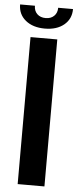

<svg xmlns="http://www.w3.org/2000/svg" viewBox="-93 -898 375 929"><g transform="rotate(5 94.5 -433.5)"><path d="M160 -714V0H30V-714ZM95 -761Q37 -761 1.5 -790Q-34 -819 -34 -867H38Q38 -842 53.5 -827Q69 -812 95 -812Q120 -812 135.5 -827Q151 -842 151 -867H223Q223 -819 188 -790Q153 -761 95 -761Z"/></g></svg>

Font: Non Bureau Medium
Style: Regular
Weight: 500
Designer: Jona Saucedo
Foundry: Non Foundry
Version: Version 1.000; ttfautohint (v1.8.4)